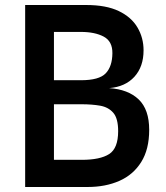

<svg xmlns="http://www.w3.org/2000/svg" viewBox="-20 -747 663 767"><path d="M80.5 0V-727H324.5Q404 -727 454.5 -702.8Q505 -678.5 529.2 -637.2Q553.5 -596 553.5 -546Q553.5 -480.5 516.8 -440.2Q480 -400 416 -395Q492 -390 534 -349.8Q576 -309.5 576 -228.5Q576 -150.5 544.2 -99.8Q512.5 -49 457 -24.5Q401.5 0 330 0ZM195.5 -426.5H303Q376 -426.5 402.2 -454Q428.5 -481.5 429 -534.5Q429.5 -582 394.2 -600.8Q359 -619.5 302.5 -619.5H195.5ZM195.5 -108.5H306.5Q380 -108.5 416 -131.5Q452 -154.5 452 -223Q452 -274 432.5 -296.5Q413 -319 380 -324.8Q347 -330.5 306.5 -330.5H195.5Z"/></svg>

Font: Spline Sans Medium
Style: Regular
Weight: 500
Designer: Eben Sorkin, Mirko Velimirovic
Foundry: Sorkin Type
Version: Version 1.000; ttfautohint (v1.8.3)